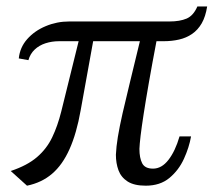

<svg xmlns="http://www.w3.org/2000/svg" viewBox="-20 -580 676 608"><path d="M65.5 8 14 -38.5Q66.5 -56 97.2 -82.5Q128 -109 145.2 -145Q162.5 -181 174 -227L229 -449.5H167Q144.5 -449.5 124.2 -443Q104 -436.5 89.8 -423Q75.5 -409.5 70 -389.5L39.5 -395Q43 -430 66.2 -456.2Q89.5 -482.5 124.8 -497.2Q160 -512 199 -512H516.5Q549.5 -512 571 -521.2Q592.5 -530.5 605 -559.5H636Q631 -527.5 618.8 -506.2Q606.5 -485 588.2 -472.5Q570 -460 547.2 -454.8Q524.5 -449.5 497.5 -449.5H475.5Q461.5 -376 451.5 -318.8Q441.5 -261.5 435 -219.5Q428.5 -177.5 425.2 -150Q422 -122.5 421.5 -108.5Q421.5 -80 430.2 -63Q439 -46 464.5 -46Q492 -46 513.5 -73.8Q535 -101.5 548.5 -148H585Q579 -113.5 562.5 -77.2Q546 -41 516.5 -16.5Q487 8 441.5 8Q405 8 384.2 -5.2Q363.5 -18.5 355.2 -40.8Q347 -63 347 -90Q348 -114.5 353.2 -146.5Q358.5 -178.5 368.2 -221.5Q378 -264.5 391.8 -320.8Q405.5 -377 423 -449.5H275L235.5 -231Q222.5 -157.5 200.2 -107.8Q178 -58 145 -29.8Q112 -1.5 65.5 8Z"/></svg>

Font: Merriweather 120pt Light
Style: Italic
Weight: 300
Italic angle: -7.8°
Version: Version 2.101